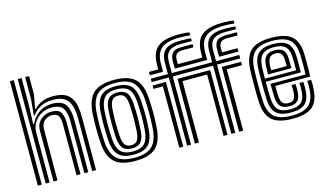

<svg xmlns="http://www.w3.org/2000/svg" viewBox="-93 -1110 2418 1420"><g transform="rotate(-15 1116.5 -400.5)"><path d="M463 0V-405.8Q463 -492 432.4 -538.2Q401.8 -584.5 315 -584.5Q214.8 -584.5 159.2 -508.5H152.5L163.8 -631V-800H193.8V-660L173.8 -552H180.2Q207.5 -582.2 244 -596.4Q280.5 -610.5 324.8 -610.5Q390.5 -610.5 427 -587.4Q463.5 -564.2 478.1 -520Q492.8 -475.8 492.8 -411.8V0ZM47 0V-800H77V0ZM107 0V-800H136.8V-602L131.5 -448.5H138.2Q162.8 -502.2 206.8 -530.4Q250.8 -558.5 305.8 -558Q381 -557.2 407 -516.9Q433 -476.5 433 -403.8V0H403V-399.8Q403 -463.5 380.5 -497.8Q358 -532 294.5 -532Q248.5 -532 212.9 -511.4Q177.2 -490.8 157.1 -457.4Q137 -424 137 -385.2V0ZM167 0V-388Q167 -441.5 202.5 -472.2Q238 -503 286.8 -503Q339 -503 356.2 -473.8Q373.5 -444.5 373.5 -393.8V0H343.5V-392Q343.5 -433 330.8 -454.9Q318 -476.8 282.2 -476.8Q249.8 -476.8 224.4 -455.6Q199 -434.5 198.8 -391.2L197 0Z M792.2 10Q678.2 10 630.2 -38.6Q582.2 -87.2 576.2 -191Q572.8 -251.5 572.8 -301.1Q572.8 -350.8 576.2 -410Q582.8 -517 632.9 -563.5Q683 -610 792.2 -610Q903 -610 952.1 -562.9Q1001.2 -515.8 1007.2 -410Q1010.5 -354.5 1010.9 -304.1Q1011.2 -253.8 1007.2 -191Q1000.5 -84 951 -37Q901.5 10 792.2 10ZM792.2 -14Q888.2 -14 929.9 -56.9Q971.5 -99.8 977.2 -192.8Q981.2 -257.5 980.9 -304.8Q980.5 -352 977.2 -408.2Q972 -499.5 931.1 -542.8Q890.2 -586 792.2 -586Q697.2 -586 654.6 -544.2Q612 -502.5 606.2 -408.2Q603.5 -363.5 602.9 -329.2Q602.2 -295 603.2 -263Q604.2 -231 606.2 -192.5Q611.5 -100 653.1 -57Q694.8 -14 792.2 -14ZM792.2 -38Q709.8 -38 675.2 -76.1Q640.8 -114.2 636 -195.5Q632.8 -254.8 632.8 -302.4Q632.8 -350 636.2 -406.5Q641.2 -489.8 677.4 -525.9Q713.5 -562 792.2 -562Q873.8 -562 908.1 -524.5Q942.5 -487 947.2 -407Q949.8 -363.5 950.5 -330.1Q951.2 -296.8 950.5 -265.1Q949.8 -233.5 947.2 -194.5Q942.2 -114.8 908.1 -76.4Q874 -38 792.2 -38ZM792.2 -62Q855.2 -62 884.1 -93.4Q913 -124.8 917.5 -197.8Q920.8 -249 920.9 -296.9Q921 -344.8 917.5 -403.8Q913.5 -476 884.6 -507Q855.8 -538 792.2 -538Q726 -538 698.1 -505.2Q670.2 -472.5 666 -403.5Q663 -355 662.8 -306Q662.5 -257 666 -196.5Q670.2 -125.8 698.8 -93.9Q727.2 -62 792.2 -62ZM792.2 -86Q744 -86 721.8 -112Q699.5 -138 696 -197.8Q692.8 -253.8 692.8 -301.4Q692.8 -349 696 -402.5Q699.8 -462.8 722.2 -488.4Q744.8 -514 792.2 -514Q840 -514 862.1 -488.2Q884.2 -462.5 887.5 -403Q891 -344.5 890.9 -297.5Q890.8 -250.5 887.5 -198.5Q883.8 -139 862 -112.5Q840.2 -86 792.2 -86ZM792.2 -110Q824.8 -110 839.6 -131.2Q854.5 -152.5 857.5 -200.2Q860.2 -245.2 860.8 -291.6Q861.2 -338 857.5 -401.5Q855 -448 840 -469Q825 -490 792.2 -490Q757.5 -490 743.1 -467.8Q728.8 -445.5 726 -400.8Q722.5 -343.5 722.6 -299.9Q722.8 -256.2 726 -199.5Q728.8 -153.5 743.5 -131.8Q758.2 -110 792.2 -110Z M1058.2 -574V-600H1129.5V-633Q1129.5 -728.5 1179.4 -769.8Q1229.2 -811 1344.2 -811Q1397.5 -811 1423.2 -804V-782Q1391.8 -787 1344.2 -787Q1245 -787 1202.2 -751.2Q1159.5 -715.5 1159.5 -633V-574ZM1249.2 -574V-633Q1249.2 -671 1268.1 -693Q1287 -715 1344.2 -715H1423.2V-691H1344.2Q1309.5 -691 1294.5 -677.6Q1279.5 -664.2 1279.5 -633V-600H1467V-633Q1467 -688 1485 -727.9Q1503 -767.8 1549.9 -789.4Q1596.8 -811 1683 -811Q1736.2 -811 1762 -804V-782Q1730.5 -787 1683 -787Q1608.8 -787 1568.5 -768.2Q1528.2 -749.5 1512.8 -715Q1497.2 -680.5 1497.2 -633V-574ZM1189.8 0V-522H1058.2V-548H1189.5V-633Q1189.5 -702.5 1225.4 -732.8Q1261.2 -763 1344.2 -763Q1369.5 -763 1390.6 -762.2Q1411.8 -761.5 1423.2 -760V-738Q1418.2 -738.5 1396.2 -738.8Q1374.2 -739 1344.2 -739Q1277.2 -739 1248.4 -714.4Q1219.5 -689.8 1219.5 -633V-548H1528.2V-633Q1528.2 -674.8 1541.6 -703.8Q1555 -732.8 1588.8 -747.9Q1622.5 -763 1683 -763Q1708.2 -763 1729.4 -762.2Q1750.5 -761.5 1762 -760V-738Q1757 -738.5 1735 -738.8Q1713 -739 1683 -739Q1632.8 -739 1605.8 -726.1Q1578.8 -713.2 1568.5 -689.5Q1558.2 -665.8 1558.2 -633V-548H1736V-522H1558.5V0H1528.5V-522H1219.8V0ZM1588 -574V-633Q1588 -671 1606.9 -693Q1625.8 -715 1683 -715H1762V-691H1683Q1645 -691 1631.4 -676Q1617.8 -661 1617.8 -633V-600H1736V-574ZM1130.2 0V-470H1058.2V-496H1160.2V0ZM1249.2 0V-496H1499V0H1469V-470H1280.2V0ZM1588 0V-496H1736V-470H1619V0Z M1998.2 10Q1890.2 10 1841.4 -31.5Q1792.5 -73 1786.2 -168Q1784.8 -191.2 1784.1 -228.4Q1783.5 -265.5 1783.6 -305.8Q1783.8 -346 1784.5 -379.8Q1785.2 -413.5 1786.2 -430Q1793 -526.5 1841.8 -568.2Q1890.5 -610 1996.2 -610Q2100.2 -610 2149 -570.4Q2197.8 -530.8 2202.2 -436Q2202.5 -428.2 2202.8 -407.1Q2203 -386 2203.1 -358.8Q2203.2 -331.5 2202.9 -304.5Q2202.5 -277.5 2201.2 -258H1933.8Q1934.2 -231.2 1934.6 -211.2Q1935 -191.2 1936 -177.5Q1938.2 -141.2 1952.8 -125.6Q1967.2 -110 1998.2 -110Q2025.5 -110 2038.1 -125.1Q2050.8 -140.2 2052.5 -175Q2053 -187.5 2053.2 -202.4Q2053.5 -217.2 2052.2 -233H2082.2Q2083.5 -218.5 2083.2 -202.4Q2083 -186.2 2082.5 -173.8Q2080.2 -126.8 2060.5 -106.4Q2040.8 -86 1998.2 -86Q1952.2 -86 1930.6 -106.8Q1909 -127.5 1906 -175.8Q1904.8 -195.5 1904.2 -223.2Q1903.8 -251 1903.5 -282H2172.2Q2173.2 -311.5 2173.2 -343.2Q2173.2 -375 2173 -400.1Q2172.8 -425.2 2172.2 -434.5Q2168.2 -515.8 2127.5 -550.9Q2086.8 -586 1996.2 -586Q1906 -586 1864 -549.4Q1822 -512.8 1816.2 -428.8Q1815.2 -413.5 1814.5 -380.9Q1813.8 -348.2 1813.6 -308.6Q1813.5 -269 1814.1 -231.6Q1814.8 -194.2 1816.2 -169.8Q1821.5 -87.2 1863.2 -50.6Q1905 -14 1998.2 -14Q2087.5 -14 2127.9 -50.1Q2168.2 -86.2 2172.2 -169Q2173 -184.5 2173.1 -201.5Q2173.2 -218.5 2171.8 -233H2201.8Q2203.2 -218.8 2203.1 -201.9Q2203 -185 2202.2 -168Q2197.8 -72.5 2150.4 -31.2Q2103 10 1998.2 10ZM1998.2 -38Q1917.8 -38 1884.1 -70.6Q1850.5 -103.2 1846.2 -171.8Q1844.8 -196.5 1844.1 -233.8Q1843.5 -271 1843.6 -310.1Q1843.8 -349.2 1844.4 -380.8Q1845 -412.2 1846 -425.8Q1851.2 -502.5 1888.2 -532.2Q1925.2 -562 1996.2 -562Q2070.2 -562 2104.6 -532.6Q2139 -503.2 2142.2 -433.8Q2142.8 -421.5 2143.1 -382.9Q2143.5 -344.2 2142.8 -306H1873.5Q1873.5 -265.2 1874.1 -230.8Q1874.8 -196.2 1876 -174.8Q1880 -114.2 1908.1 -88.1Q1936.2 -62 1998.2 -62Q2051.8 -62 2080.5 -85.2Q2109.2 -108.5 2112.2 -170.5Q2113 -185.8 2113.1 -201Q2113.2 -216.2 2112 -233H2142Q2143.2 -217.5 2143.1 -202.1Q2143 -186.8 2142.2 -169.8Q2139 -99.5 2105.5 -68.8Q2072 -38 1998.2 -38ZM1873.8 -330H2113.2Q2113.5 -362.8 2113.1 -391.8Q2112.8 -420.8 2112.2 -433Q2109.8 -489 2082.5 -513.5Q2055.2 -538 1996.2 -538Q1938.2 -538 1909.2 -512.5Q1880.2 -487 1876 -423.8Q1875.2 -413 1874.6 -386.8Q1874 -360.5 1873.8 -330ZM1904 -354Q1904.2 -363.2 1904.6 -378Q1905 -392.8 1905.4 -405.8Q1905.8 -418.8 1906 -422.2Q1909.5 -473 1931.4 -493.5Q1953.2 -514 1996.2 -514Q2039.5 -514 2059.9 -494.9Q2080.2 -475.8 2082.2 -432.5Q2082.8 -421 2083 -399.1Q2083.2 -377.2 2083.2 -354ZM1934.2 -378H2053.2Q2053 -393.8 2052.9 -409.6Q2052.8 -425.5 2052.5 -429.5Q2051 -462 2037.8 -476Q2024.5 -490 1996.2 -490Q1966.8 -490 1952.6 -473.6Q1938.5 -457.2 1936 -421Q1935 -405.8 1934.2 -378Z"/></g></svg>

Font: Big Shoulders Inline Text Black
Style: Regular
Weight: 900
Designer: Patric King
Foundry: XO Type Co
Version: Version 1.000